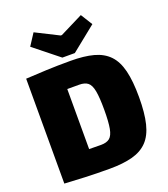

<svg xmlns="http://www.w3.org/2000/svg" viewBox="-168 -1061 1036 1187"><g transform="rotate(-20 350.5 -467.0)"><path d="M347 -700Q436 -700 497.5 -683.5Q559 -667 597 -627.5Q635 -588 652 -519Q669 -450 669 -345Q669 -240 652 -171Q635 -102 597 -62.5Q559 -23 497.5 -6.5Q436 10 347 10Q261 10 189 7Q117 4 52 0L140 -154Q175 -150 228.5 -148.5Q282 -147 347 -147Q384 -147 404 -163Q424 -179 432 -222Q440 -265 440 -345Q440 -425 432 -468Q424 -511 404 -527Q384 -543 347 -543Q286 -543 239.5 -543Q193 -543 149 -544L52 -690Q118 -694 188.5 -697Q259 -700 347 -700ZM269 -690V0H52V-690ZM504 -944 552 -867 389 -736H307L143 -867L193 -944L344 -868H352Z"/></g></svg>

Font: Exo 2 Black
Style: Regular
Weight: 900
Designer: Natanael Gama
Foundry: Natanael Gama
Version: Version 2.010